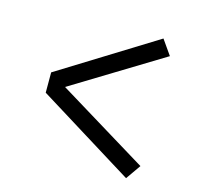

<svg xmlns="http://www.w3.org/2000/svg" viewBox="-87 -715 775 749"><g transform="rotate(15 300.0 -340.0)"><path d="M484 -58 95 -299V-381L484 -622L526 -562L162 -340L526 -118Z"/></g></svg>

Font: Iosevka HT Extended
Style: Regular
Weight: 400
Width: 7
Monospace: yes
Designer: Belleve Invis
Foundry: Belleve Invis
Version: Version 32.3.0; ttfautohint (v1.8.4)